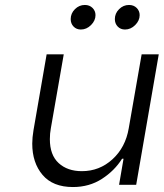

<svg xmlns="http://www.w3.org/2000/svg" viewBox="-20 -745 660 774"><path d="M529 0H460L478 -105H472Q442 -57 391 -24Q340 9 274 9Q193 9 151.5 -40Q110 -89 110 -166Q110 -190 115 -220L168 -526H237L185 -228Q181 -207 181 -184Q181 -120 216.5 -87.5Q252 -55 310 -55Q381 -55 433.5 -103Q486 -151 499 -228L551 -526H620ZM443 -668Q443 -691 460 -708Q477 -725 500 -725Q519 -725 531 -713Q543 -701 543 -684Q543 -662 525 -644Q507 -626 484 -626Q466 -626 454.5 -638Q443 -650 443 -668ZM265 -668Q265 -691 282 -708Q299 -725 322 -725Q341 -725 353 -713Q365 -701 365 -684Q365 -662 347 -644Q329 -626 306 -626Q288 -626 276.5 -638Q265 -650 265 -668Z"/></svg>

Font: Be Vietnam Light
Style: Italic
Weight: 300
Italic angle: -9.222°
Designer: Gabriel Lam
Foundry: TypeRant
Version: Version 3.000